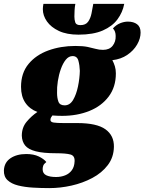

<svg xmlns="http://www.w3.org/2000/svg" viewBox="-75 -766 742 986"><path d="M178 200Q136 200 94 197.5Q52 195 18 186.5Q-16 178 -36 159.5Q-56 141 -55 109Q-53 68 -21 46.5Q11 25 60 25Q98 25 124 37.5Q150 50 163 66Q150 76 147 85Q144 94 144 103Q144 125 162.5 134Q181 143 213 143Q238 143 259.5 134.5Q281 126 294 108Q307 90 308 63Q310 34 287 27.5Q264 21 214 21Q147 21 108.5 11Q70 1 54 -19Q38 -39 37 -69Q37 -111 61.5 -140.5Q86 -170 117 -191Q77 -206 55 -238.5Q33 -271 33 -320Q33 -391 71.5 -437.5Q110 -484 173.5 -507Q237 -530 312 -530Q351 -530 375 -525Q399 -520 416.5 -515Q434 -510 454 -510Q487 -510 503.5 -531Q520 -552 519 -581Q519 -606 505 -620Q521 -638 541.5 -646.5Q562 -655 582 -655Q611 -655 629 -641.5Q647 -628 647 -599Q647 -568 629 -537Q611 -506 578.5 -484Q546 -462 502 -457Q510 -442 515 -425.5Q520 -409 520 -389Q520 -319 483 -270Q446 -221 383.5 -196Q321 -171 244 -171Q233 -171 220.5 -171.5Q208 -172 194 -173Q190 -168 187 -162.5Q184 -157 184 -150Q184 -139 201.5 -136.5Q219 -134 253 -134H322Q422 -134 466.5 -102Q511 -70 510 -12Q509 42 478.5 82Q448 122 399 148Q350 174 292.5 187Q235 200 178 200ZM257 -225Q284 -225 300.5 -253Q317 -281 325.5 -322Q334 -363 335 -402Q334 -431 327.5 -454.5Q321 -478 298 -478Q278 -478 263 -459.5Q248 -441 237.5 -411.5Q227 -382 222 -349.5Q217 -317 218 -289Q218 -263 225 -244Q232 -225 257 -225ZM328 -588Q268 -588 227.5 -607Q187 -626 166 -656Q145 -686 145 -719Q145 -731 148 -746H312Q309 -732 308 -713.5Q307 -695 307 -681Q307 -665 311.5 -651Q316 -637 338 -637Q365 -637 377.5 -654.5Q390 -672 395 -697.5Q400 -723 404 -746H563Q555 -703 528.5 -667Q502 -631 453 -609.5Q404 -588 328 -588Z"/></svg>

Font: Sansita Swashed Light Black
Style: Regular
Weight: 900
Version: Version 1.003